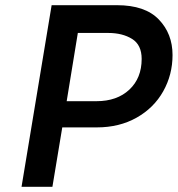

<svg xmlns="http://www.w3.org/2000/svg" viewBox="-20 -720 685 740"><path d="M645 -508Q645 -432 609 -368Q573 -304 506.5 -266.5Q440 -229 353 -229H220L182 0H63L179 -700H431Q539 -700 592 -645Q645 -590 645 -508ZM526 -493Q526 -547 489 -570Q452 -593 397 -593H280L237 -330H352Q431 -330 478.5 -374.5Q526 -419 526 -493Z"/></svg>

Font: Be Vietnam SemiBold
Style: Italic
Weight: 600
Italic angle: -9.556°
Designer: Gabriel Lam
Foundry: TypeRant
Version: Version 3.000